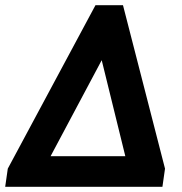

<svg xmlns="http://www.w3.org/2000/svg" viewBox="-77 -720 703 740"><path d="M559 -70 549 0H-57L-47 -70L291 -700H397ZM406 -118 315 -488 118 -118Z"/></svg>

Font: Krub
Style: Bold Italic
Weight: 700
Italic angle: -8°
Designer: Ekaluck Peanpanawate
Foundry: Cadson Demak Co.,Ltd.
Version: Version 1.000; ttfautohint (v1.6)